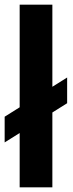

<svg xmlns="http://www.w3.org/2000/svg" viewBox="-21 -805 313 825"><path d="M-1 -193 267.5 -361.5V-472L-1 -303.5ZM63.5 0H204V-785H63.5Z"/></svg>

Font: Anybody UltraCondensed Thin SemiBold
Style: Regular
Weight: 600
Version: Version 1.111